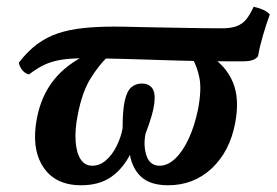

<svg xmlns="http://www.w3.org/2000/svg" viewBox="-20 -542 821 570"><path d="M221 8Q143 8 107.5 -47.5Q72 -103 90 -193Q103 -259 140.5 -305.5Q178 -352 242 -382L300 -374Q273 -348 248.5 -308.5Q224 -269 211 -202Q202 -157 204.5 -122.5Q207 -88 219.5 -69Q232 -50 254 -50Q276 -50 294.5 -66Q313 -82 326 -108Q339 -134 344 -161Q344 -215 350.5 -243.5Q357 -272 370 -283Q383 -294 401 -294Q422 -294 432 -280Q442 -266 438 -234Q434 -202 412 -145Q405 -109 415 -79.5Q425 -50 454 -50Q478 -50 500.5 -71.5Q523 -93 540.5 -131Q558 -169 568 -218Q579 -276 572 -311Q565 -346 550 -370L602 -377Q651 -347 671.5 -297.5Q692 -248 678 -176Q662 -92 608.5 -42Q555 8 479 8Q424 8 396.5 -19.5Q369 -47 364 -94.5Q359 -142 371 -203L402 -194Q391 -133 368.5 -87.5Q346 -42 310.5 -17Q275 8 221 8ZM66 -321Q54 -324 46 -334Q38 -344 36 -356Q62 -390 90.5 -411Q119 -432 152 -443Q185 -454 226 -458.5Q267 -463 319 -463Q346 -463 380 -462Q414 -461 454.5 -460.5Q495 -460 541.5 -459Q588 -458 639 -458Q666 -458 683 -464.5Q700 -471 711 -484.5Q722 -498 733 -522Q747 -519 760 -513.5Q773 -508 781 -499Q771 -472 761 -438Q751 -404 746 -375Q740 -367 729.5 -363.5Q719 -360 701 -360Q683 -360 652 -360Q575 -360 498 -362.5Q421 -365 352.5 -367Q284 -369 230 -369Q189 -369 161.5 -364.5Q134 -360 112.5 -350Q91 -340 66 -321Z"/></svg>

Font: Vollkorn Medium
Style: Italic
Weight: 500
Italic angle: -11°
Designer: Friedrich Althausen
Foundry: Friedrich Althausen
Version: Version 5.000